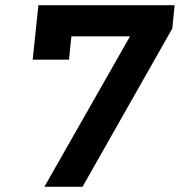

<svg xmlns="http://www.w3.org/2000/svg" viewBox="-20 -720 693 740"><path d="M298 0H151L480 -578V-580H255L246 -490H106L128 -700H653L644 -610Z"/></svg>

Font: Quantico
Style: Bold Italic
Weight: 700
Italic angle: -12°
Designer: Matt Desmond
Foundry: MADtype
Version: Version 2.002